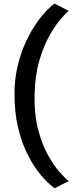

<svg xmlns="http://www.w3.org/2000/svg" viewBox="-20 -868 436 1052"><path d="M279.5 163.5Q267 155.5 241 131.2Q215 107 184 65.8Q153 24.5 124.8 -35Q96.5 -94.5 78 -173.8Q59.5 -253 59.5 -352.5Q59.5 -437.5 77.5 -510.2Q95.5 -583 123.2 -641.8Q151 -700.5 181.8 -744Q212.5 -787.5 239 -813.8Q265.5 -840 279.5 -848L356.5 -808.5Q343 -798 313.5 -764.5Q284 -731 251.8 -674.2Q219.5 -617.5 195.8 -537Q172 -456.5 169.5 -351.5Q167 -243 188.5 -160.2Q210 -77.5 242.5 -19Q275 39.5 306.8 75Q338.5 110.5 356.5 124Z"/></svg>

Font: Merriweather Sans
Style: Regular
Weight: 400
Designer: Eben Sorkin
Foundry: Eben Sorkin
Version: Version 1.008; ttfautohint (v1.7.19-72a1) -l 8 -r 50 -G 200 